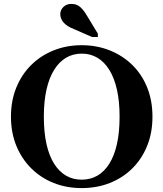

<svg xmlns="http://www.w3.org/2000/svg" viewBox="-20 -951 835 981"><path d="M397 10Q320 10 254.5 -16Q189 -42 140 -90.5Q91 -139 63.5 -206Q36 -273 36 -355Q36 -437 63.5 -504Q91 -571 139.5 -619Q188 -667 254 -693.5Q320 -720 397 -720Q475 -720 541 -693.5Q607 -667 656 -619Q705 -571 732 -504Q759 -437 759 -355Q759 -273 732 -206Q705 -139 656 -90.5Q607 -42 541 -16Q475 10 397 10ZM397 -33Q442 -33 477.5 -53.5Q513 -74 538.5 -114.5Q564 -155 577.5 -215Q591 -275 591 -355Q591 -433 577.5 -493Q564 -553 538.5 -594Q513 -635 477.5 -656Q442 -677 398 -677Q353 -677 317.5 -656Q282 -635 256.5 -594Q231 -553 217.5 -493Q204 -433 204 -355Q204 -275 217.5 -215Q231 -155 256.5 -114.5Q282 -74 317.5 -53.5Q353 -33 397 -33ZM426 -868Q414 -889 402 -903Q390 -917 376.5 -924Q363 -931 344 -931Q320 -931 304 -915.5Q288 -900 288 -879Q288 -863 296 -848.5Q304 -834 320.5 -822Q337 -810 361 -801L450 -762H480V-779Z"/></svg>

Font: Roboto Serif 144pt SemiBold
Style: Regular
Weight: 600
Version: Version 1.008